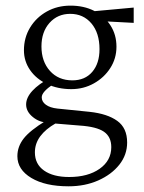

<svg xmlns="http://www.w3.org/2000/svg" viewBox="-20 -442 515 685"><path d="M224.6 222.7Q141.6 222.7 91.8 192.9Q42 163.1 42 115.2Q42 81.1 64.5 52.2Q86.9 23.4 144.5 -11.7L178.7 -2Q142.6 18.6 123.5 44.4Q104.5 70.3 104.5 101.6Q104.5 143.6 137.2 166.5Q169.9 189.5 226.6 189.5Q293.9 189.5 335.4 160.2Q377 130.9 377 83Q377 45.9 350.6 27.8Q324.2 9.8 263.7 5.9L168 -2L150.4 -4.9Q121.1 -4.9 97.2 -24.4Q73.2 -43.9 73.2 -69.3Q73.2 -93.8 95.7 -118.2Q118.2 -142.6 159.2 -164.1L170.9 -142.6Q148.4 -127 138.7 -115.7Q128.9 -104.5 128.9 -94.7Q128.9 -79.1 143.6 -68.4Q158.2 -57.6 184.6 -54.7L299.8 -43Q363.3 -36.1 398.4 -10.7Q433.6 14.6 433.6 66.4Q433.6 110.4 405.8 145.5Q377.9 180.7 330.6 201.7Q283.2 222.7 224.6 222.7ZM234.4 -124Q186.5 -124 147.9 -142.1Q109.4 -160.2 87.4 -191.9Q65.4 -223.6 65.4 -262.7Q65.4 -307.6 87.4 -343.8Q109.4 -379.9 147 -400.9Q184.6 -421.9 231.4 -421.9Q279.3 -421.9 315.9 -403.3Q352.5 -384.8 374 -351.6Q395.5 -318.4 395.5 -275.4Q395.5 -233.4 373.5 -199.2Q351.6 -165 314.9 -144.5Q278.3 -124 234.4 -124ZM238.3 -155.3Q283.2 -155.3 309.1 -185.5Q335 -215.8 335 -266.6Q335 -324.2 306.2 -358.4Q277.3 -392.6 230.5 -392.6Q185.5 -392.6 156.7 -360.4Q127.9 -328.1 127.9 -276.4Q127.9 -222.7 158.2 -189Q188.5 -155.3 238.3 -155.3ZM457 -360.4 347.7 -366.2 308.6 -401.4 457 -415Z"/></svg>

Font: Crimson Pro ExtraLight
Style: Regular
Weight: 250
Designer: Jacques Le Bailly
Foundry: Baron von Fonthausen
Version: Version 1.003